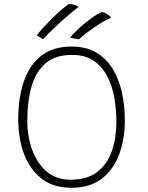

<svg xmlns="http://www.w3.org/2000/svg" viewBox="-20 -886 717 932"><path d="M326.5 25.5Q238.5 25.5 181.2 -19.5Q124 -64.5 96.2 -140Q68.5 -215.5 68.5 -306.5Q68.5 -411.5 95.8 -491Q123 -570.5 180.2 -615.2Q237.5 -660 326.5 -660Q399.5 -660 449.2 -629.8Q499 -599.5 529.2 -548.2Q559.5 -497 572.8 -432.8Q586 -368.5 586 -300.5Q586 -211 558.5 -136.8Q531 -62.5 473.8 -18.5Q416.5 25.5 326.5 25.5ZM322 -13.5Q404 -13.5 453 -52Q502 -90.5 523.5 -154.5Q545 -218.5 545 -294.5Q545 -354.5 534.8 -412.2Q524.5 -470 500 -516.8Q475.5 -563.5 434 -591.5Q392.5 -619.5 330 -619.5Q248 -619.5 200.5 -578Q153 -536.5 132.8 -464.8Q112.5 -393 112.5 -301Q112.5 -224 136.2 -158.5Q160 -93 206.8 -53.2Q253.5 -13.5 322 -13.5ZM314.5 -866.5Q347 -865 361.5 -852Q341 -837.5 314.8 -815Q288.5 -792.5 262.8 -768.5Q237 -744.5 217 -724.8Q197 -705 189.5 -695.5Q186 -698 175.8 -704Q165.5 -710 158 -713.5Q167 -726.5 186 -747.5Q205 -768.5 228.2 -792Q251.5 -815.5 274.5 -835.5Q297.5 -855.5 314.5 -866.5ZM477.5 -828Q488.5 -825 500.8 -817.2Q513 -809.5 519.5 -800Q486 -786 441.5 -756Q397 -726 363 -695Q358.5 -696 344 -698.2Q329.5 -700.5 319.5 -702.5Q337.5 -725 367.2 -752Q397 -779 427.2 -800.5Q457.5 -822 477.5 -828Z"/></svg>

Font: Grandstander Thin
Style: Regular
Weight: 100
Designer: Tyler Finck
Foundry: Etcetera Type Co
Version: Version 1.200; ttfautohint (v1.8.3)